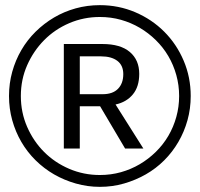

<svg xmlns="http://www.w3.org/2000/svg" viewBox="-20 -718 776 746"><path d="M721 -345Q721 -296 708.5 -251Q696 -206 673 -166.5Q650 -127 618 -95Q586 -63 546.5 -40.5Q507 -18 462 -5Q417 8 368 8Q320 8 274.5 -5Q229 -18 190 -40.5Q151 -63 118.5 -95Q86 -127 63 -166.5Q40 -206 27.5 -251Q15 -296 15 -345Q15 -394 27.5 -439Q40 -484 63 -523.5Q86 -563 118.5 -595Q151 -627 190 -650Q229 -673 274 -685.5Q319 -698 368 -698Q441 -698 505.5 -670.5Q570 -643 618 -595Q666 -547 693.5 -482.5Q721 -418 721 -345ZM676 -345Q676 -387 665 -426.5Q654 -466 634 -500Q614 -534 585.5 -562Q557 -590 523 -610Q489 -630 450 -641Q411 -652 368 -652Q305 -652 249 -628Q193 -604 151.5 -562Q110 -520 85.5 -464.5Q61 -409 61 -345Q61 -281 85.5 -225Q110 -169 151.5 -127.5Q193 -86 249 -62Q305 -38 368 -38Q411 -38 450 -49Q489 -60 523 -80Q557 -100 585.5 -128Q614 -156 634 -190Q654 -224 665 -263.5Q676 -303 676 -345ZM466 -141 369 -305H290V-141H228V-547H378Q448 -547 484.5 -516Q521 -485 521 -431Q521 -381 496 -351Q471 -321 429 -312L537 -141ZM459 -430Q459 -464 436 -481.5Q413 -499 373 -499H290V-352H379Q418 -352 438.5 -373Q459 -394 459 -430Z"/></svg>

Font: LuenTai2017
Style: Regular
Weight: 400
Designer: LuenTai
Foundry: Microsoft Corpration
Version: Version 1.00 November 27, 2016, initial release